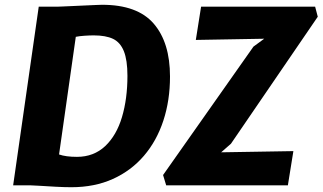

<svg xmlns="http://www.w3.org/2000/svg" viewBox="-20 -775 1349 803"><path d="M278 8Q249.5 8 212.8 6Q176 4 145.5 2Q115 0 105 0H35L142 -747H218Q221.5 -747 240.2 -747.8Q259 -748.5 285.2 -749.8Q311.5 -751 337.8 -752.2Q364 -753.5 383.2 -754.2Q402.5 -755 407 -755Q555 -755 623 -676Q691 -597 691 -455Q691 -355 663.2 -270.5Q635.5 -186 582 -123.5Q528.5 -61 452 -26.5Q375.5 8 278 8ZM302 -119Q372 -119 420 -164Q467.5 -209 490.2 -285.5Q513 -362 513 -458Q513 -523.5 498 -561Q483 -598 452.8 -612.5Q422.5 -627 372 -627Q355 -627 333.2 -625.5Q311.5 -624 297 -621L227 -129Q255.5 -119 302 -119ZM675 0 662 -43 1040 -580 1085 -613 799 -608 821 -747H1298L1309 -705L946 -174L905 -138L1207 -143L1184 0Z"/></svg>

Font: Merriweather Sans ExtraBold
Style: Italic
Weight: 800
Italic angle: -7.5°
Designer: Eben Sorkin
Foundry: Eben Sorkin
Version: Version 2.001; ttfautohint (v1.8.3)